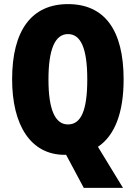

<svg xmlns="http://www.w3.org/2000/svg" viewBox="-20 -745 661 935"><path d="M582 -358C582 -599 489 -725 311 -725C134 -725 39 -597 39 -359C39 -136 129 9 295 9H302L388 170H579L457 -30C539 -85 582 -196 582 -358ZM216 -358C216 -505 248 -579 311 -579C374 -579 405 -509 405 -358C405 -208 375 -139 311 -139C248 -139 216 -212 216 -358Z"/></svg>

Font: Noto Sans Hebrew ExtraCondensed Black
Style: Regular
Weight: 900
Width: 2
Designer: Monotype Design Team
Foundry: Monotype Imaging Inc.
Version: Version 2.004